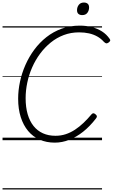

<svg xmlns="http://www.w3.org/2000/svg" viewBox="-20 -1105 889 1513"><path d="M412 19Q346 19 292.5 -4.5Q239 -28 201.5 -73Q164 -118 143.5 -182Q123 -246 123 -327Q123 -393 137.5 -461Q152 -529 180.5 -593.5Q209 -658 250.5 -714Q292 -770 346 -812.5Q400 -855 466 -879Q532 -903 608 -903Q660 -903 704 -891.5Q748 -880 783.5 -857.5Q819 -835 844 -799Q851 -790 847.5 -782.5Q844 -775 833 -768Q823 -762 816.5 -763.5Q810 -765 799 -775Q776 -801 746.5 -817.5Q717 -834 681.5 -842Q646 -850 603 -850Q539 -850 483 -829Q427 -808 380 -770Q333 -732 296 -682Q259 -632 233.5 -574Q208 -516 195 -454Q182 -392 182 -331Q182 -260 198 -205Q214 -150 244.5 -112Q275 -74 318.5 -54.5Q362 -35 417 -35Q460 -35 498 -47.5Q536 -60 571 -83Q606 -106 638.5 -137Q671 -168 701 -204Q709 -213 716.5 -212.5Q724 -212 733 -204Q743 -196 743.5 -188.5Q744 -181 736 -171Q688 -109 635 -67Q582 -25 525.5 -3Q469 19 412 19ZM628 -986Q609 -986 598 -995.5Q587 -1005 587 -1025Q587 -1049 601 -1067Q615 -1085 641 -1085Q660 -1085 671 -1075.5Q682 -1066 682 -1046Q682 -1022 668.5 -1004Q655 -986 628 -986ZM0 378H784V388H0ZM0 -20H784V0H0ZM0 -505H784V-500H0ZM0 -898H784V-888H0Z"/></svg>

Font: Playwrite DE SAS Guides
Style: Regular
Weight: 400
Designer: Veronika Burian, José Scaglione
Foundry: TypeTogether
Version: Version 1.003